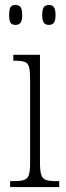

<svg xmlns="http://www.w3.org/2000/svg" viewBox="-20 -758 268 778"><path d="M21 0V-24H36Q64 -24 78 -29Q92 -34 97 -49.5Q102 -65 102 -99V-434Q102 -469 98 -485.5Q94 -502 80.5 -507Q67 -512 41 -512H34V-536H142V-100Q142 -66 147 -50Q152 -34 166 -29Q180 -24 207 -24H220V0ZM178 -657Q165 -657 158 -665.5Q151 -674 151 -697Q151 -721 158 -729.5Q165 -738 178 -738Q191 -738 198 -729.5Q205 -721 205 -697Q205 -674 198 -665.5Q191 -657 178 -657ZM43 -657Q29 -657 23 -665.5Q17 -674 17 -697Q17 -721 23 -729.5Q29 -738 43 -738Q56 -738 63 -729.5Q70 -721 70 -697Q70 -674 63 -665.5Q56 -657 43 -657Z"/></svg>

Font: Noto Serif Hebrew ExtraCondensed ExtraLight
Style: Regular
Weight: 200
Width: 2
Designer: Monotype Design Team
Foundry: Monotype Imaging Inc.
Version: Version 2.004; ttfautohint (v1.8.4.7-5d5b)